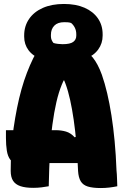

<svg xmlns="http://www.w3.org/2000/svg" viewBox="-20 -940 640 969"><path d="M10 -283H261Q289 -283 313 -276Q337 -269 357 -247L419 -272V-117H69Q45 -117 32 -134Q19 -151 14.5 -179.5Q10 -208 10 -243ZM226 0Q210 3 190 5.5Q170 8 148 8Q108 8 83 -0.5Q58 -9 46 -27.5Q34 -46 34 -78Q34 -132 37.5 -186.5Q41 -241 48.5 -293Q56 -345 66 -395Q76 -445 88.5 -489.5Q101 -534 116 -573Q131 -612 147 -644.5Q163 -677 182 -700Q207 -705 231.5 -707.5Q256 -710 281 -710Q343 -710 382.5 -696Q422 -682 448 -650Q474 -618 494 -563Q509 -520 521 -469Q533 -418 542.5 -357.5Q552 -297 558.5 -228Q565 -159 568 -80Q570 -61 570.5 -41Q571 -21 572 0Q553 4 532 6.5Q511 9 489 9Q448 9 423.5 1.5Q399 -6 387.5 -25Q376 -44 374 -77Q371 -151 365.5 -215.5Q360 -280 352 -335Q344 -390 334 -435.5Q324 -481 310.5 -517.5Q297 -554 280 -582L340 -534H265L328 -581Q308 -552 292 -513Q276 -474 264.5 -424Q253 -374 244.5 -311Q236 -248 232 -170.5Q228 -93 226 0ZM303 -920Q363 -920 406.5 -901Q450 -882 474 -847.5Q498 -813 498 -767V-760Q498 -721 475.5 -690Q453 -659 409 -642Q365 -625 297 -625Q232 -625 189 -641Q146 -657 124 -686.5Q102 -716 102 -755V-761Q102 -808 126.5 -844Q151 -880 196 -900Q241 -920 303 -920ZM304 -828Q271 -828 254 -810.5Q237 -793 237 -764V-757Q237 -747 240.5 -738.5Q244 -730 250 -723Q260 -720 272.5 -718.5Q285 -717 296 -717Q334 -717 349.5 -728.5Q365 -740 365 -760V-767Q365 -785 358 -799.5Q351 -814 339 -824Q330 -827 321.5 -827.5Q313 -828 304 -828Z"/></svg>

Font: Recursive Monospace Casual Black
Style: Regular
Weight: 900
Version: Version 1.047